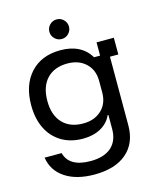

<svg xmlns="http://www.w3.org/2000/svg" viewBox="-129 -772 884 1072"><g transform="rotate(-15 312.5 -236.0)"><path d="M283.3 210Q179.2 210 114.2 166.7Q49.2 123.3 37.5 46.7H135.8Q158.3 131.7 281.7 131.7Q360 131.7 401.7 94.6Q443.3 57.5 443.3 -10.8V-91.7H439.2Q419.2 -47.5 375.8 -23.8Q332.5 0 273.3 0Q202.5 0 150 -31.2Q97.5 -62.5 69.2 -119.6Q40.8 -176.7 40.8 -255Q40.8 -372.5 104.2 -441.2Q167.5 -510 277.5 -510Q337.5 -510 380.8 -487.9Q424.2 -465.8 449.2 -423.3H484.2V-500H584.2V-403.3H535.8V-6.7Q535.8 95.8 469.6 152.9Q403.3 210 283.3 210ZM295.8 -81.7Q361.7 -81.7 402.1 -120Q442.5 -158.3 442.5 -221.7V-288.3Q442.5 -351.7 402.1 -390Q361.7 -428.3 295.8 -428.3Q220 -428.3 177.1 -382.9Q134.2 -337.5 134.2 -255Q134.2 -172.5 177.1 -127.1Q220 -81.7 295.8 -81.7ZM301.7 -568.3Q278.3 -568.3 261.7 -585Q245 -601.7 245 -625Q245 -648.3 261.7 -665Q278.3 -681.7 301.7 -681.7Q325 -681.7 341.7 -665Q358.3 -648.3 358.3 -625Q358.3 -601.7 341.7 -585Q325 -568.3 301.7 -568.3Z"/></g></svg>

Font: Funnel Display
Style: Regular
Weight: 400
Designer: NORD ID, Kristian Moeller
Foundry: Dicotype
Version: Version 1.000